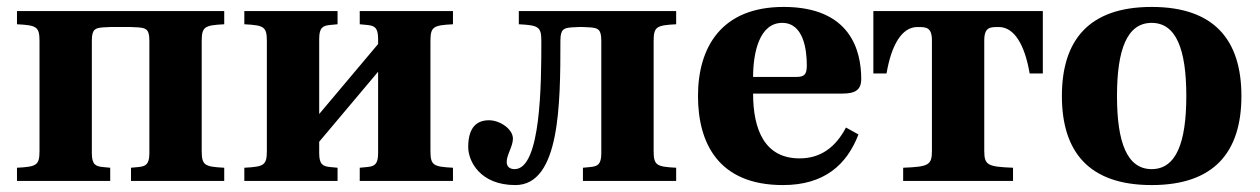

<svg xmlns="http://www.w3.org/2000/svg" viewBox="-20 -522 3635 554"><path d="M29 0H298V-38L277 -40C256 -42 245 -47 245 -80V-405C245 -439 256 -441 277 -443L298 -444H358L379 -443C400 -441 411 -439 411 -405V-80C411 -47 400 -42 379 -40L358 -38V0H627V-38C570 -41 562 -45 562 -87V-403C562 -445 570 -449 627 -452V-490H29V-452C86 -449 94 -445 94 -403V-87C94 -45 86 -41 29 -38Z M685 0H954V-38L933 -40C912 -42 901 -47 901 -80V-113L1071 -315V-80C1071 -47 1060 -42 1039 -40L1018 -38V0H1287V-38C1230 -41 1222 -45 1222 -87V-403C1222 -445 1230 -449 1287 -452V-490H1018V-452L1039 -450C1060 -448 1071 -443 1071 -410V-395L901 -193V-410C901 -443 912 -448 933 -450L954 -452V-490H685V-452C742 -449 750 -445 750 -403V-87C750 -45 742 -41 685 -38Z M1331 -98C1331 -56 1366 12 1467 12C1596 12 1597 -222 1597 -405C1597 -439 1608 -441 1629 -443L1650 -444H1662L1683 -443C1704 -441 1715 -439 1715 -405V-80C1715 -47 1704 -42 1683 -40L1662 -38V0H1931V-38C1874 -41 1866 -45 1866 -87V-403C1866 -445 1874 -449 1931 -452V-490H1477V-452C1534 -449 1542 -445 1542 -403C1542 -282 1541 -34 1465 -34C1452 -34 1442 -40 1442 -55C1442 -75 1460 -100 1460 -122C1460 -150 1422 -175 1391 -175C1358 -175 1331 -157 1331 -98Z M1994 -245C1994 -109 2053 12 2239 12C2358 12 2423 -46 2457 -134L2421 -154C2391 -97 2348 -65 2287 -65C2187 -65 2153 -147 2153 -252H2411C2447 -252 2465 -262 2465 -294C2465 -376 2434 -502 2241 -502C2061 -502 1994 -385 1994 -245ZM2153 -300C2153 -372 2172 -456 2237 -456C2298 -456 2308 -380 2308 -333C2308 -306 2300 -300 2277 -300Z M2500 -310H2538C2552 -392 2582 -444 2627 -444H2628C2652 -444 2669 -444 2669 -405V-87C2669 -45 2659 -41 2586 -38V0H2903V-38C2830 -41 2820 -45 2820 -87V-405C2820 -444 2837 -444 2861 -444H2862C2907 -444 2937 -392 2951 -310H2989V-490H2500Z M3044 -245C3044 -85 3121 12 3303 12C3485 12 3562 -85 3562 -245C3562 -405 3485 -502 3303 -502C3121 -502 3044 -405 3044 -245ZM3203 -245C3203 -379 3232 -456 3303 -456C3374 -456 3403 -379 3403 -245C3403 -111 3374 -34 3303 -34C3232 -34 3203 -111 3203 -245Z"/></svg>

Font: Heuristica
Style: Bold
Weight: 700
Version: Version 1.0.1